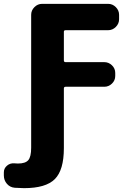

<svg xmlns="http://www.w3.org/2000/svg" viewBox="-86 -750 700 998"><path d="M255 -593Q246 -593 246 -585V-436Q246 -427 255 -427H456Q479 -427 496 -410.5Q513 -394 513 -371V-355Q513 -332 496 -315.5Q479 -299 456 -299H255Q246 -299 246 -290V20Q246 134 199 181Q152 228 39 228Q23 228 -9 226Q-34 224 -50 205.5Q-66 187 -66 162V146Q-66 125 -49.5 111Q-33 97 -11 99Q-8 99 -2 99.5Q4 100 7 100Q46 100 61 82.5Q76 65 76 18V-673Q76 -696 93 -713Q110 -730 133 -730H476Q499 -730 516 -713Q533 -696 533 -673V-650Q533 -627 516 -610Q499 -593 476 -593Z"/></svg>

Font: Rounded Mplus 1c ExtraBold
Style: Regular
Weight: 800
Version: Version 1.059.20150529